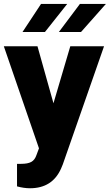

<svg xmlns="http://www.w3.org/2000/svg" viewBox="-22 -770 573 1003"><path d="M257.3 -230.5 345.2 -528.3H521.5L306.2 88.4L296.9 110.8Q251 213.4 134.8 213.4Q102.5 213.4 66.9 203.6V85.9H88.4Q123 85.9 141.4 75.9Q159.7 65.9 168.5 40L181.6 4.9L-2 -528.3H173.8ZM395.5 -749.5H531.2L401.4 -603H285.6ZM192.4 -749.5H329.1L212.9 -603H95.7Z"/></svg>

Font: Roboto
Style: Regular
Weight: 900
Designer: Google
Version: Version 2.001171; 2014